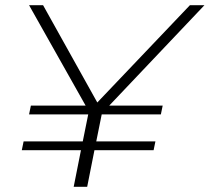

<svg xmlns="http://www.w3.org/2000/svg" viewBox="-20 -720 808 740"><path d="M401 -313H607L600 -279H372L351 -175H579L572 -141H344L316 0H264L292 -141H64L71 -175H299L320 -279H92L99 -313H310L92 -700H146L355 -325L712 -700H768Z"/></svg>

Font: Montserrat Alternates Light
Style: Italic
Weight: 300
Italic angle: -11.3°
Designer: Julieta Ulanovsky
Foundry: Julieta Ulanovsky
Version: Version 7.200